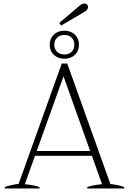

<svg xmlns="http://www.w3.org/2000/svg" viewBox="-20 -1062 727 1082"><path d="M324 -918 314 -933 424 -1026Q440 -1042 456 -1042Q465 -1042 470.5 -1036.5Q476 -1031 476 -1023Q476 -1006 454 -994ZM260 -810Q260 -845 283.5 -867Q307 -889 343 -889Q379 -889 402 -867Q425 -845 425 -810Q425 -775 402 -753Q379 -731 343 -731Q307 -731 283.5 -753Q260 -775 260 -810ZM286 -810Q286 -785 302 -770Q318 -755 343 -755Q368 -755 383.5 -770Q399 -785 399 -810Q399 -835 383.5 -850Q368 -865 343 -865Q318 -865 302 -850Q286 -835 286 -810ZM680 -8V0H472V-8Q497 -18 555 -24L498 -184H177L120 -24Q178 -18 203 -7V0H7V-8Q40 -20 85 -26L328 -704H359L602 -25Q648 -20 680 -8ZM488 -211 338 -632 187 -211Z"/></svg>

Font: Trirong ExtraLight
Style: Regular
Weight: 275
Designer: Katatrad Team
Foundry: CadsonDemak
Version: Version 1.001